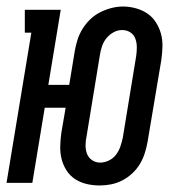

<svg xmlns="http://www.w3.org/2000/svg" viewBox="-28 -560 548 588"><path d="M277 8Q257 8 237.5 3.5Q218 -1 202 -11.5Q186 -22 175.5 -38.5Q165 -55 160.5 -73.5Q156 -92 156.5 -112.5Q157 -133 160 -154L173 -230H109L71 0H-8L68 -460H48V-530H158L120 -300H184L201 -404Q204 -421 209.5 -438.5Q215 -456 225 -472Q235 -488 248.5 -501Q262 -514 279 -522.5Q296 -531 313.5 -535.5Q331 -540 349 -540Q369 -540 388.5 -534.5Q408 -529 423.5 -518.5Q439 -508 449.5 -491.5Q460 -475 465 -456.5Q470 -438 469.5 -417.5Q469 -397 466 -376L424 -126Q421 -109 415.5 -91.5Q410 -74 400.5 -58Q391 -42 377 -29Q363 -16 346.5 -7.5Q330 1 312.5 4.5Q295 8 277 8ZM279 -62Q292 -62 305.5 -68.5Q319 -75 327.5 -86.5Q336 -98 340.5 -111Q345 -124 348 -138L389 -388Q391 -402 391 -415.5Q391 -429 386.5 -441.5Q382 -454 371 -461Q360 -468 346 -468Q332 -468 319.5 -461Q307 -454 298 -443Q289 -432 284.5 -418.5Q280 -405 278 -392L237 -142Q234 -128 234 -114.5Q234 -101 238.5 -89Q243 -77 254 -69.5Q265 -62 279 -62Z"/></svg>

Font: Iosevka Slab
Style: Italic
Weight: 400
Italic angle: -9°
Monospace: yes
Designer: Belleve Invis
Foundry: Belleve Invis
Version: Version 11.1.0; ttfautohint (v1.8.3)